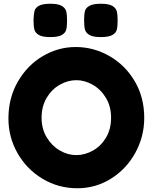

<svg xmlns="http://www.w3.org/2000/svg" viewBox="-20 -993 815 1025"><path d="M159 -885Q160 -917 164 -934Q168 -951 187.5 -962Q207 -973 249 -973Q291 -973 310 -961.5Q329 -950 333.5 -932.5Q338 -915 338 -883Q338 -852 333.5 -834.5Q329 -817 309.5 -806Q290 -795 248 -795Q206 -795 187 -806.5Q168 -818 163.5 -835.5Q159 -853 159 -885ZM429 -885Q429 -917 433.5 -934Q438 -951 457.5 -962Q477 -973 519 -973Q561 -973 580 -961.5Q599 -950 603.5 -932.5Q608 -915 608 -883Q608 -852 603.5 -834.5Q599 -817 579.5 -806Q560 -795 518 -795Q476 -795 457 -806.5Q438 -818 433.5 -835.5Q429 -853 429 -885ZM750 -364Q750 -264 702.5 -177.5Q655 -91 573 -39.5Q491 12 393 12Q291 12 206.5 -39Q122 -90 73.5 -175.5Q25 -261 25 -360Q25 -470 75.5 -557.5Q126 -645 208.5 -693.5Q291 -742 384 -742Q480 -742 564.5 -693.5Q649 -645 699.5 -559Q750 -473 750 -364ZM573 -365Q573 -425 545.5 -470.5Q518 -516 475 -540.5Q432 -565 388 -565Q342 -565 299 -540.5Q256 -516 229 -470.5Q202 -425 202 -364Q202 -305 229.5 -259.5Q257 -214 299.5 -189.5Q342 -165 387 -165Q432 -165 475 -188.5Q518 -212 545.5 -257.5Q573 -303 573 -365Z"/></svg>

Font: Fredoka One
Style: Regular
Weight: 400
Designer: Milena B. Brandão, Ben Nathan
Version: Version 2.000; ttfautohint (v1.5.33-1714) -l 8 -r 50 -G 200 